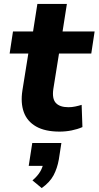

<svg xmlns="http://www.w3.org/2000/svg" viewBox="-20 -658 501 976"><path d="M283 11Q209 11 163.5 -15Q118 -41 101 -88Q84 -135 94 -199L124 -386H29L46 -498H148L170 -638H320L298 -498H461L444 -386H280L251 -205Q244 -156 264 -134.5Q284 -113 328 -113Q345 -113 362 -116.5Q379 -120 395 -125L399 -12Q374 -1 344 5Q314 11 283 11ZM192 298 145 259Q171 237 184.5 214Q198 191 201 167L228 185H126L144 69H292L279 153Q271 198 252 233.5Q233 269 192 298Z"/></svg>

Font: Nunito Sans 9pt ExtraBold
Style: Italic
Weight: 800
Italic angle: -9°
Version: Version 3.101;gftools[0.9.27]